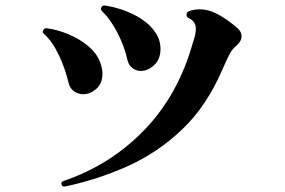

<svg xmlns="http://www.w3.org/2000/svg" viewBox="-20 -694 1040 701"><path d="M217 -13H215Q207 -13 205 -20Q205 -21 204.5 -21.5Q204 -22 204 -23Q204 -30 211 -33Q383 -91 507.5 -220Q632 -349 685 -541Q690 -555 692.5 -567Q695 -579 695 -589Q695 -616 669 -628Q661 -631 661 -640Q661 -650 670 -653Q688 -660 708 -660Q742 -660 777 -641Q812 -622 847 -591Q862 -578 862 -562Q862 -543 842 -526Q828 -515 818.5 -497Q809 -479 791 -438Q734 -306 644.5 -221Q555 -136 445.5 -87Q336 -38 217 -13ZM230 -393Q218 -444 194.5 -493.5Q171 -543 140 -571Q133 -576 138 -584Q141 -591 150 -591Q189 -586 230 -569Q271 -552 303.5 -524.5Q336 -497 348 -460Q354 -441 354 -425Q354 -389 331.5 -369.5Q309 -350 284 -350Q266 -350 250.5 -360.5Q235 -371 230 -393ZM445 -476Q435 -523 409.5 -573Q384 -623 352 -654Q346 -660 350 -667Q353 -674 362 -674Q397 -669 433 -656Q469 -643 499 -623Q529 -603 547.5 -575.5Q566 -548 566 -515Q566 -478 543 -456.5Q520 -435 494 -435Q478 -435 464 -445Q450 -455 445 -476Z"/></svg>

Font: Zen Antique Soft
Style: Regular
Weight: 400
Designer: Yoshimichi Ohira
Foundry: Positype
Version: Version 1.001